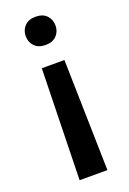

<svg xmlns="http://www.w3.org/2000/svg" viewBox="-140 -587 545 814"><g transform="rotate(-20 132.5 -180.5)"><path d="M83 -323.2H185.1L196.8 177.7H71.3ZM199.7 -474.1Q199.7 -446.8 182.1 -428.5Q164.6 -410.2 132.8 -410.2Q100.6 -410.2 83 -428.5Q65.4 -446.8 65.4 -474.1Q65.4 -501 83 -519.3Q100.6 -537.6 132.8 -537.6Q164.6 -537.6 182.1 -519.3Q199.7 -501 199.7 -474.1Z"/></g></svg>

Font: Vazir Medium
Style: Medium
Weight: 500
Designer: Saber Rastikerdar
Foundry: Saber Rastikerdar
Version: Version 30.0.0